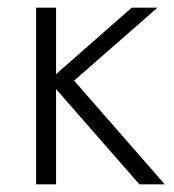

<svg xmlns="http://www.w3.org/2000/svg" viewBox="-20 -480 452 500"><path d="M323 -460H390L173 -270L409 0H343L126 -248V0H74V-460H126V-287Z"/></svg>

Font: Renner* Light
Style: Light
Weight: 300
Version: Version 003.000 ; ttfautohint (v0.97) -l 8 -r 50 -G 200 -x 1